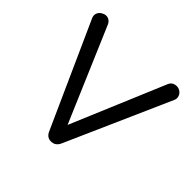

<svg xmlns="http://www.w3.org/2000/svg" viewBox="-144 -684 820 820"><g transform="rotate(45 266.5 -273.5)"><path d="M267 0Q242 0 231 -26L19 -497Q13 -510 18 -523Q23 -536 38 -543Q52 -550 65 -545.5Q78 -541 85 -527L288 -52H247L447 -527Q453 -541 467.5 -545.5Q482 -550 496 -544Q510 -537 515 -523.5Q520 -510 514 -498L305 -26Q293 0 267 0Z"/></g></svg>

Font: Comfortaa
Style: Regular
Weight: 400
Designer: Johan Aakerlund
Foundry: Johan Aakerlund
Version: Version 3.104; ttfautohint (v1.8.1.43-b0c9)